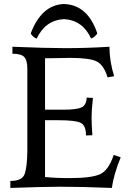

<svg xmlns="http://www.w3.org/2000/svg" viewBox="-20 -923 660 943"><path d="M529.3 0Q379.4 -5.9 275.4 -5.9Q205.1 -5.9 30.8 0V-34.2Q89.4 -34.2 101.3 -69.1Q113.3 -104 114.3 -181.2V-585Q114.3 -627 99.1 -643.1Q84 -659.2 41 -659.2V-693.4Q207 -686.5 302.7 -686.5Q406.7 -686.5 517.6 -693.4Q517.6 -622.6 540.5 -548.8L508.3 -543Q490.2 -603.5 455.3 -621.1Q420.4 -638.7 324.7 -638.7L201.2 -636.7V-384.3H292.5Q356 -384.3 380.1 -395.3Q404.3 -406.2 405.8 -443.8L436.5 -441.9Q429.7 -382.3 429.7 -346.2Q429.7 -317.4 433.6 -258.8L402.3 -257.8Q402.3 -308.1 375.2 -320.3Q348.1 -332.5 269.5 -332.5H201.2V-53.7Q250.5 -48.3 322.8 -48.3Q428.7 -48.3 470.9 -67.1Q513.2 -85.9 538.6 -162.1L572.8 -150.4Q538.6 -66.4 529.3 0ZM293 -903.3Q410.6 -900.4 458 -758.8Q447.3 -742.2 427.7 -733.4Q386.7 -823.2 294.9 -829.1Q202.6 -824.2 160.2 -733.4Q140.1 -741.2 130.9 -758.8Q183.6 -898.4 293 -903.3Z"/></svg>

Font: Kelvinch
Style: Regular
Weight: 400
Designer: Paul James MIller
Foundry: High-Logic / Made with FontCreator
Version: Version 3.30 September 23, 2016